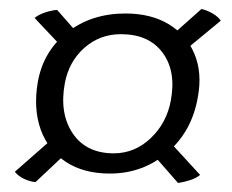

<svg xmlns="http://www.w3.org/2000/svg" viewBox="-20 -462 515 427"><path d="M259 -432Q316 -432 355.5 -408Q395 -384 412.5 -342Q430 -300 420 -246Q407 -170 352.5 -123Q298 -76 224 -76Q166 -76 126.5 -102Q87 -128 70.5 -174Q54 -220 64 -279Q76 -348 129.5 -390Q183 -432 259 -432ZM249 -386Q202 -386 167.5 -355.5Q133 -325 124 -276Q112 -209 142 -165Q172 -121 233 -121Q280 -121 315.5 -155Q351 -189 360 -239Q372 -304 341.5 -345Q311 -386 249 -386ZM425 -73Q417 -66 403 -61.5Q389 -57 376 -55L313 -127L348 -157ZM364 -385 428 -442Q441 -439 453 -432Q465 -425 471 -416L396 -354ZM57 -422Q65 -429 79.5 -434Q94 -439 107 -440L158 -382L123 -352ZM128 -122 59 -57Q47 -58 34 -64Q21 -70 13 -80L95 -152Z"/></svg>

Font: Vollkorn Medium
Style: Italic
Weight: 500
Italic angle: -11°
Designer: Friedrich Althausen
Foundry: Friedrich Althausen
Version: Version 5.000